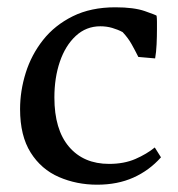

<svg xmlns="http://www.w3.org/2000/svg" viewBox="-20 -490 488 526"><path d="M246 16Q190 16 141.5 -5Q93 -26 64 -72Q35 -118 35 -191Q35 -241 50.5 -290.5Q66 -340 98 -380.5Q130 -421 179.5 -445.5Q229 -470 296 -470Q347 -470 377 -459.5Q407 -449 409 -447Q410 -440 410 -430.5Q410 -421 410 -410Q410 -390 409 -368.5Q408 -347 405 -330L359 -334Q350 -352 340.5 -369Q331 -386 316 -402Q303 -409 287.5 -413.5Q272 -418 255 -418Q216 -418 187.5 -391.5Q159 -365 144 -321Q129 -277 129 -223Q129 -135 169 -88Q209 -41 279 -41Q320 -41 351 -54.5Q382 -68 404 -86L421 -59Q389 -23 345.5 -3.5Q302 16 246 16Z"/></svg>

Font: Maname
Style: Regular
Weight: 400
Designer: Pathum Egodawatta
Foundry: mooniak
Version: Version 1.000; ttfautohint (v1.8.4.7-5d5b)